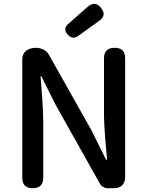

<svg xmlns="http://www.w3.org/2000/svg" viewBox="-20 -988 774 1008"><path d="M637 -368V-682C637 -719 619 -737 582 -737C545 -737 526 -719 526 -682V-393C526 -313 536 -224 542 -149H537L460 -304L236 -702C223 -725 195 -737 168 -737C129 -737 97 -717 97 -678V-55C97 -18 115 0 152 0C189 0 207 -18 207 -55V-346C207 -427 198 -512 193 -588H197L274 -434L505 -23C513 -9 528 0 544 0H577H580C615 0 637 -22 637 -57ZM451 -843 500 -878C528 -898 532 -920 510 -947C489 -974 466 -974 440 -952L393 -911L338 -862C318 -845 318 -825 336 -806C352 -788 371 -785 390 -799Z"/></svg>

Font: GenSenRounded2 TW M
Style: Regular
Weight: 500
Version: Version 2.100;PS 2.1;hotconv 16.6.51;makeotf.lib2.5.65220 DE